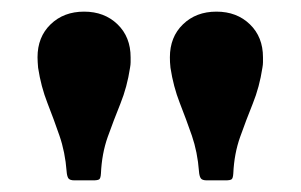

<svg xmlns="http://www.w3.org/2000/svg" viewBox="-20 -783 517 330"><path d="M431 -666.5Q426 -633.5 414.5 -605Q403 -576.5 392.8 -547.8Q382.5 -519 381 -485Q380.5 -476.5 378 -474.8Q375.5 -473 367.5 -473H335.5Q327 -473 324.8 -477Q322.5 -481 322 -488.5Q319.5 -521.5 309.8 -549.8Q300 -578 289 -606Q278 -634 273 -666.5Q272.5 -672 272.2 -676Q272 -680 272 -684.5Q272 -719.5 294.5 -741.2Q317 -763 352 -763Q387 -763 409.5 -741.2Q432 -719.5 432 -684.5Q432 -680 432 -676Q432 -672 431 -666.5ZM203.5 -666.5Q198.5 -633.5 187 -605Q175.5 -576.5 165.2 -547.8Q155 -519 153.5 -485Q153 -476.5 150.5 -474.8Q148 -473 140 -473H108Q99.5 -473 97.2 -477Q95 -481 94.5 -488.5Q92 -521.5 82.2 -549.8Q72.5 -578 61.5 -606Q50.5 -634 45.5 -666.5Q45 -672 44.8 -676Q44.5 -680 44.5 -684.5Q44.5 -719.5 67 -741.2Q89.5 -763 124.5 -763Q159.5 -763 182 -741.2Q204.5 -719.5 204.5 -684.5Q204.5 -680 204.5 -676Q204.5 -672 203.5 -666.5Z"/></svg>

Font: Besley*
Style: Bold
Weight: 700
Designer: Owen Earl
Foundry: indestructible type*
Version: Version 2.000; ttfautohint (v1.8.3)